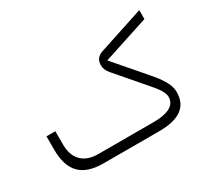

<svg xmlns="http://www.w3.org/2000/svg" viewBox="-124 -841 1154 1052"><g transform="rotate(-30 453.0 -314.5)"><path d="M613.8 0H259.8Q159.7 0 111.6 -49.1Q63.5 -98.1 63.5 -201.2V-284.7H119.6V-201.7Q119.6 -132.3 156.2 -95.5Q192.9 -58.6 261.2 -58.6H614.7Q678.7 -58.6 715.1 -78.1Q751.5 -97.7 751.5 -138.7Q751.5 -145 749.8 -152.1Q748 -159.2 744.4 -166.7Q740.7 -174.3 736.1 -182.4Q731.4 -190.4 724.6 -199.5Q717.8 -208.5 710.2 -217.8Q702.6 -227.1 693.4 -237.8L540 -416Q516.1 -443.4 516.1 -472.7Q516.6 -497.1 528.1 -512.5Q539.6 -527.8 564 -535.6L849.6 -629.4V-572.8L581.5 -485.4L560.5 -478.5L574.7 -461.4L725.1 -287.1Q766.6 -239.3 784.9 -204.6Q803.2 -169.9 803.2 -138.7Q803.2 0 613.8 0Z"/></g></svg>

Font: Shabnam Thin FD-WOL
Style: Thin-FD-WOL
Weight: 100
Foundry: DejaVu fonts team - Redesigned by Saber Rastikerdar - Based on Vazir font
Version: Version 5.0.1